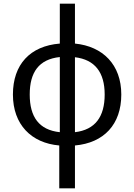

<svg xmlns="http://www.w3.org/2000/svg" viewBox="-20 -780 728 1040"><path d="M386 -760H304V-544C143 -531 50 -431 50 -268C50 -105 150 -5 301 8V240H386V8C543 -6 637 -106 637 -268C637 -430 537 -529 386 -544ZM304 -471V-64C191 -76 141 -147 141 -268C141 -389 191 -459 304 -471ZM386 -470C494 -457 547 -388 547 -268C547 -148 496 -77 386 -64Z"/></svg>

Font: Noto Sans Thai
Style: Regular
Weight: 400
Designer: Monotype Design Team
Foundry: Monotype Imaging Inc.
Version: Version 1.901